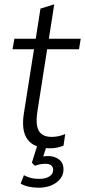

<svg xmlns="http://www.w3.org/2000/svg" viewBox="-20 -681 395 892"><path d="M213 8Q139 8 108.5 -32.5Q78 -73 91 -155L138 -452H38L47 -501H146L168 -641L232 -661L207 -501H355L347 -452H199L154 -165Q144 -103 160 -74Q176 -45 220 -45Q239 -45 255 -49Q271 -53 283 -58L275 -4Q261 1 246 4.5Q231 8 213 8ZM159 191Q134 191 112.5 186Q91 181 76 172L91 133Q109 142 124.5 146Q140 150 163 150Q191 150 209 139Q227 128 227 108Q227 95 218 87.5Q209 80 192 80Q182 80 170.5 81.5Q159 83 142 89L128 75L158 -20H202L178 55L157 51Q169 48 181 46Q193 44 203 44Q234 44 254.5 60Q275 76 275 105Q275 143 242 167Q209 191 159 191Z"/></svg>

Font: Mulish ExtraLight Light
Style: Italic
Weight: 300
Italic angle: -9°
Version: Version 3.603